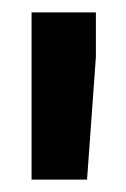

<svg xmlns="http://www.w3.org/2000/svg" viewBox="-20 -770 202 309"><path d="M134.3 -678.2 120.1 -481H30.8V-750H134.3Z"/></svg>

Font: SteelSelectRoboto
Style: Roboto-Bold
Weight: 700
Designer: Google
Version: Version 2.137; 2017